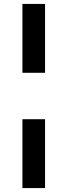

<svg xmlns="http://www.w3.org/2000/svg" viewBox="-20 -762 343 976"><path d="M94 -392H209V-742H94ZM94 194H209V-156H94Z"/></svg>

Font: Montserrat Lite SemiBold
Style: Regular
Weight: 600
Designer: Julieta Ulanovsky
Foundry: Julieta Ulanovsky
Version: Version 7.200;PS 007.200;hotconv 1.0.88;makeotf.lib2.5.64775